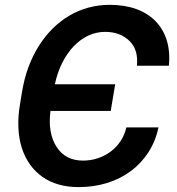

<svg xmlns="http://www.w3.org/2000/svg" viewBox="-20 -757 726 787"><path d="M61.8 -328.8 70.3 -380.7Q79.5 -435.4 96.4 -481.4Q113.3 -527.3 138.8 -568.2Q164.1 -608.3 195.7 -639.7Q227.3 -671.2 264.2 -692.8Q301.1 -714.5 342.9 -725.9Q384.6 -737.2 429.7 -737.2Q490.1 -737.2 537.6 -720.2Q585.2 -703.1 617 -670.8Q648.8 -638.5 663.4 -592.2Q677.9 -545.8 672.2 -487.6H541.2Q544.4 -519.9 537.1 -545.1Q529.8 -570.3 510.3 -589.5Q472.3 -626.4 411.2 -626.4Q374.6 -626.4 341.8 -611Q308.9 -595.5 282 -567.3Q255 -539.1 235.1 -499.5Q215.2 -459.9 204.9 -411.6H452.1L433.9 -302.2H186.8Q175.4 -210.9 212 -154.8Q248.2 -98.7 320.3 -98.7Q351.9 -98.7 380.9 -108.3Q409.8 -117.9 433.4 -135.5Q457 -153.1 473.9 -178.3Q490.8 -203.5 497.9 -234.7H629.6Q617.5 -177.9 588.1 -132.5Q558.6 -87 515.8 -55.4Q473 -23.8 418.7 -6.9Q364.3 9.9 302.2 9.9Q213.8 9.9 153.4 -32.3Q123.6 -53.6 102.5 -83.5Q81.3 -113.3 69.4 -150.9Q57.5 -188.6 55.4 -233.3Q53.3 -278.1 61.8 -328.8Z"/></svg>

Font: Inter P Semi Bold
Style: Italic
Weight: 600
Italic angle: 9.39999°
Designer: Rasmus Andersson
Foundry: rsms
Version: Version 3.018;git-588b23468